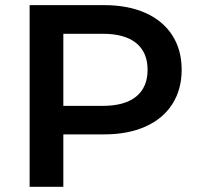

<svg xmlns="http://www.w3.org/2000/svg" viewBox="-20 -720 766 740"><path d="M94.2 0V-700.2H381.8Q473.1 -700.2 540.5 -670.2Q607.9 -640.1 644 -584Q680.2 -527.8 680.2 -451.2Q680.2 -375 644 -318.6Q607.9 -262.2 540.5 -232.2Q473.1 -202.1 381.8 -202.1H224.1V0ZM224.1 -312H376Q460.9 -312 504.9 -347.9Q548.8 -383.8 548.8 -451.2Q548.8 -518.1 504.9 -554Q460.9 -589.8 376 -589.8H224.1Z"/></svg>

Font: Montserrat SemiBold
Style: Regular
Weight: 600
Designer: Julieta Ulanovsky
Foundry: Julieta Ulanovsky
Version: Version 7.200